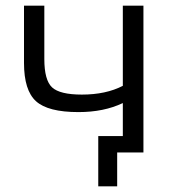

<svg xmlns="http://www.w3.org/2000/svg" viewBox="-20 -540 603 680"><path d="M415 -520H488V0H445H415H395V120H328V-58H415V-175Q348 -143 258 -143Q150 -143 107.5 -181.5Q65 -220 65 -317V-520H137V-331Q137 -256 164.5 -230.5Q192 -205 270 -205Q355 -205 415 -236Z"/></svg>

Font: M PLUS 1p
Style: Regular
Weight: 400
Version: Version 1.062